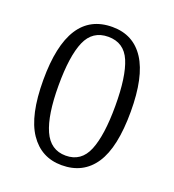

<svg xmlns="http://www.w3.org/2000/svg" viewBox="-107 -628 653 722"><g transform="rotate(20 219.5 -267.0)"><path d="M219 10Q137 10 91 -58Q45 -126 45 -268Q45 -544 222 -544Q306 -544 350.5 -475.5Q395 -407 395 -268Q395 -125 350 -57.5Q305 10 219 10ZM221 -29Q283 -29 308 -90Q333 -151 333 -268Q333 -386 308 -445Q283 -504 220 -504Q157 -504 131.5 -445Q106 -386 106 -268Q106 -150 133 -89.5Q160 -29 221 -29Z"/></g></svg>

Font: Noto Serif ExtraCondensed Light
Style: Regular
Weight: 300
Width: 2
Designer: Monotype Design Team
Foundry: Monotype Imaging Inc.
Version: Version 2.014; ttfautohint (v1.8.4.7-5d5b)